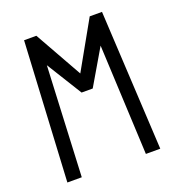

<svg xmlns="http://www.w3.org/2000/svg" viewBox="-132 -833 864 940"><g transform="rotate(-20 300.0 -363.5)"><path d="M161 -574 134 0H59L98 -727H162L301 -480L440 -727H504L543 0H468L441 -574L333 -390H275Z"/></g></svg>

Font: JuliaMono Light
Style: Regular
Weight: 300
Monospace: yes
Designer: cormullion
Foundry: corm
Version: Version 0.054; ttfautohint (v1.8.4)